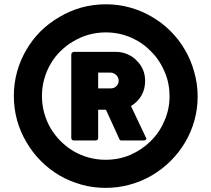

<svg xmlns="http://www.w3.org/2000/svg" viewBox="-20 -829 1004 914"><path d="M484.4 -808.6Q543.9 -808.6 599.6 -793Q655.3 -777.3 703.1 -749Q752 -720.7 792 -680.7Q832 -640.6 860.4 -591.8Q888.7 -543.9 904.3 -487.3Q920.9 -430.7 920.9 -370.1Q920.9 -310.5 905.3 -254.9Q889.6 -199.2 861.3 -151.4Q832 -102.5 793 -63.5Q752.9 -23.4 703.1 5.9Q655.3 34.2 598.6 49.8Q543 65.4 482.4 65.4Q422.9 65.4 367.2 49.8Q311.5 34.2 262.7 5.9Q214.8 -22.5 174.8 -62.5Q134.8 -102.5 106.4 -151.4Q77.1 -200.2 61.5 -255.9Q45.9 -311.5 45.9 -373Q45.9 -432.6 61.5 -488.3Q77.1 -543.9 105.5 -591.8Q133.8 -640.6 173.8 -680.7Q213.9 -719.7 262.7 -748Q311.5 -777.3 367.2 -793Q423.8 -808.6 484.4 -808.6ZM319.3 -567.4Q319.3 -575.2 323.2 -578.1Q327.1 -582 333 -582Q400.4 -582 536.1 -582Q565.4 -581.1 589.8 -569.3Q614.3 -558.6 631.8 -539.1Q650.4 -521.5 661.1 -496.1Q670.9 -471.7 670.9 -444.3Q670.9 -405.3 653.3 -374Q634.8 -342.8 603.5 -324.2Q627 -274.4 674.8 -173.8Q674.8 -172.9 675.8 -171.9Q676.8 -171.9 676.8 -170.9Q676.8 -160.2 663.1 -160.2Q627.9 -160.2 557.6 -160.2Q549.8 -160.2 546.9 -169.9Q525.4 -215.8 484.4 -306.6Q474.6 -306.6 447.3 -306.6Q447.3 -273.4 447.3 -172.9Q447.3 -166 443.4 -163.1Q439.5 -160.2 433.6 -160.2Q400.4 -160.2 333 -160.2Q327.1 -160.2 323.2 -163.1Q319.3 -166 319.3 -172.9Q319.3 -303.7 319.3 -567.4ZM544.9 -445.3Q544.9 -452.1 542 -459Q539.1 -465.8 534.2 -470.7Q529.3 -475.6 522.5 -479.5Q514.6 -483.4 506.8 -483.4Q487.3 -483.4 447.3 -483.4Q447.3 -463.9 447.3 -408.2Q461.9 -408.2 506.8 -408.2Q523.4 -408.2 534.2 -418.9Q544.9 -429.7 544.9 -445.3ZM484.4 -674.8Q442.4 -674.8 403.3 -664.1Q364.3 -653.3 330.1 -632.8Q295.9 -613.3 268.6 -585.9Q240.2 -558.6 220.7 -524.4Q201.2 -491.2 190.4 -452.1Q179.7 -414.1 179.7 -372.1Q179.7 -330.1 190.4 -291Q201.2 -252.9 220.7 -218.8Q241.2 -184.6 268.6 -157.2Q296.9 -128.9 330.1 -109.4Q363.3 -89.8 402.3 -79.1Q441.4 -68.4 482.4 -68.4Q545.9 -68.4 600.6 -91.8Q656.2 -116.2 697.3 -157.2Q739.3 -198.2 762.7 -253.9Q787.1 -308.6 787.1 -371.1Q787.1 -413.1 776.4 -452.1Q764.6 -491.2 745.1 -524.4Q725.6 -558.6 697.3 -585.9Q669.9 -614.3 635.7 -633.8Q602.5 -653.3 564.5 -664.1Q525.4 -674.8 484.4 -674.8Z"/></svg>

Font: Cocogoose
Style: Regular
Weight: 400
Designer: Cosimo Lorenzo Pancini
Version: Version 1.000